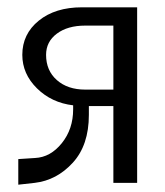

<svg xmlns="http://www.w3.org/2000/svg" viewBox="-20 -500 450 525"><path d="M355 0H290V-210H223V-186Q223 -103 179 -55Q135 -7 75 0L30 5V-65L76 -68Q118 -70 149 -108.5Q180 -147 180 -201V-212Q121 -219 81 -258.5Q41 -298 41 -350Q41 -407 86 -443.5Q131 -480 204 -480H290H355ZM290 -255V-430H213Q165 -430 135.5 -408Q106 -386 106 -350Q106 -307 135.5 -281Q165 -255 213 -255Z"/></svg>

Font: Glametrix
Style: Regular
Weight: 500
Designer: gluk
Foundry: gluk
Version: Version 0.40